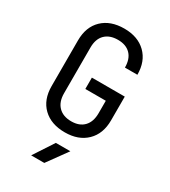

<svg xmlns="http://www.w3.org/2000/svg" viewBox="-232 -852 1064 1203"><g transform="rotate(30 300.0 -250.0)"><path d="M304 10Q204 10 146 -46Q88 -102 88 -200V-530Q88 -628 146 -684Q204 -740 304 -740Q402 -740 460 -683.5Q518 -627 518 -530H428Q428 -592 395.5 -625.5Q363 -659 304 -659Q245 -659 211.5 -626Q178 -593 178 -531V-200Q178 -138 211.5 -104Q245 -70 304 -70Q363 -70 395.5 -104Q428 -138 428 -200V-290H280V-372H518V-200Q518 -103 460 -46.5Q402 10 304 10ZM194 240 289 95H394L289 240Z"/></g></svg>

Font: JetBrainsMono NF
Style: Regular
Weight: 400
Designer: Philipp Nurullin, Konstantin Bulenkov
Foundry: JetBrains
Version: Version 2.251; ttfautohint (v1.8.3);Nerd Fonts 2.2.2